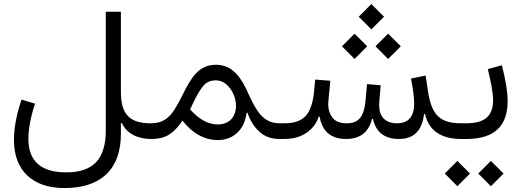

<svg xmlns="http://www.w3.org/2000/svg" viewBox="-20 -705 2645 974"><path d="M742.7 -79.6C625.5 -79.6 593.3 -139.2 593.3 -239.7V-645.5H516.6V-43.5C516.6 101.6 453.1 169.4 316.4 169.4C188 169.4 124 112.8 124 -1C124 -48.3 134.8 -110.4 157.7 -179.2L88.9 -199.7C62 -117.2 50.8 -52.7 50.8 3.4C50.8 82 73.2 142.6 118.2 185.1C163.1 227.5 226.1 249 307.1 249C490.2 249 593.3 155.3 593.3 -25.9V-80.1L598.1 -81.1C621.1 -28.8 678.2 0 745.1 0H747.6V-79.6Z M747.6 -79.6C738.3 -79.6 733.4 -66.4 733.4 -40C733.4 -13.2 738.3 0 747.6 0C787.1 0 819.3 -8.8 843.3 -25.9C867.2 -43 887.7 -65.4 905.8 -93.3C952.6 -32.2 1012.7 5.4 1085.4 5.4C1124 5.4 1156.7 -6.8 1183.1 -31.2C1209 -55.2 1225.1 -88.9 1231 -132.3L1235.8 -132.8C1248 -95.2 1267.6 -63.5 1294.4 -38.1C1321.3 -12.7 1355.5 0 1397 0H1397.5V-79.6H1397C1315.9 -79.6 1280.3 -142.6 1243.2 -222.7C1206.5 -308.1 1161.6 -376.5 1075.7 -376.5C989.3 -376.5 950.7 -313.5 906.7 -224.6C893.6 -197.3 879.9 -172.9 866.2 -150.9C838.9 -106.9 804.7 -79.6 747.6 -79.6ZM961.4 -186C975.6 -216.8 991.2 -242.7 1007.3 -264.6C1023.4 -286.6 1045.9 -297.4 1074.7 -297.4C1094.7 -297.4 1112.3 -290.5 1127.9 -277.3C1158.7 -250.5 1177.2 -208 1177.2 -168.9C1177.2 -111.8 1142.1 -73.7 1085.9 -73.7C1033.2 -73.7 989.7 -100.6 944.3 -149.9Z M1863.8 -556.2 1928.2 -620.1 1863.8 -684.6 1799.8 -620.1ZM1948.7 -405.8 2013.2 -470.2 1948.7 -534.2 1884.8 -470.2ZM1778.8 -405.8 1842.8 -470.2 1778.8 -534.2 1714.8 -470.2ZM2136.2 -127C2153.3 -46.9 2213.4 0 2319.3 0H2320.3V-79.6H2319.3C2213.4 -79.6 2169.9 -120.1 2151.4 -240.2L2139.2 -321.8L2064.9 -306.6C2074.7 -257.8 2081.1 -208 2081.1 -180.2C2081.1 -113.3 2051.8 -79.6 1993.7 -79.6C1932.6 -79.6 1903.3 -115.2 1903.3 -171.9C1903.3 -177.7 1903.8 -183.6 1904.3 -189.9L1911.1 -272.5L1841.8 -278.3L1834 -190.9C1826.2 -113.3 1799.3 -79.6 1739.3 -79.6C1705.6 -79.6 1681.2 -88.9 1667 -107.9C1652.3 -126.5 1645 -149.4 1645 -176.3C1645 -183.6 1645.5 -190.9 1646.5 -198.7L1655.8 -295.4L1579.1 -301.3L1571.8 -228.5C1565.4 -176.3 1551.3 -138.2 1528.8 -114.7C1505.9 -91.3 1470.7 -79.6 1422.4 -79.6H1397.5C1388.2 -79.6 1383.3 -66.4 1383.3 -40.5C1383.3 -13.7 1388.2 0 1397.5 0H1422.4C1466.3 0 1503.9 -10.3 1534.7 -31.2C1565.4 -52.2 1585.9 -79.6 1596.7 -113.3H1601.6C1613.8 -41 1656.7 0 1735.4 0C1806.2 0 1850.1 -33.7 1867.2 -101.6H1872.1C1885.7 -39.1 1926.8 0 2002.9 0C2080.6 0 2121.1 -42.5 2131.3 -127Z M2454.6 -354.5C2470.2 -290.5 2481.4 -235.8 2481.4 -196.8C2481.4 -120.1 2443.4 -79.6 2345.2 -79.6H2320.3C2311 -79.6 2306.2 -66.4 2306.2 -40C2306.2 -13.2 2311 0 2320.3 0H2345.2C2491.7 0 2555.2 -68.4 2555.2 -192.9C2555.2 -242.2 2543.5 -305.2 2525.9 -374ZM2300.3 239.7 2364.3 175.3 2300.3 111.3 2236.3 175.3ZM2470.2 239.7 2534.7 175.3 2470.2 111.3 2406.2 175.3Z"/></svg>

Font: Estedad Regular
Style: Regular
Weight: 400
Designer: Amin Abedi
Version: Version 7.3